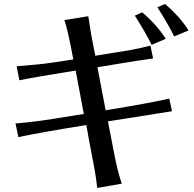

<svg xmlns="http://www.w3.org/2000/svg" viewBox="-20 -886 975 963"><path d="M57.6 -266.6Q150.4 -274.4 245.1 -289.6Q339.8 -304.7 400.4 -314.5L359.4 -532.2Q158.2 -500 77.1 -483.4L63.5 -553.7Q180.7 -562.5 237.8 -571.3Q294.9 -580.1 347.7 -587.9Q319.3 -742.2 302.7 -785.2L422.9 -804.7Q424.8 -789.1 428.7 -767.6L434.6 -728.5Q435.5 -723.6 439 -703.6Q442.4 -683.6 447.8 -657.7Q453.1 -631.8 458 -606.4Q510.7 -615.2 547.9 -621.1Q652.3 -635.7 734.4 -657.2L748 -592.8Q675.8 -583 597.2 -569.8Q518.6 -556.6 468.8 -548.8L509.8 -333Q722.7 -367.2 829.1 -391.6L842.8 -328.1Q830.1 -326.2 521.5 -277.3Q530.3 -232.4 550.3 -127.4Q570.3 -22.5 590.8 35.2L467.8 56.6Q463.9 29.3 460.9 3.9Q455.1 -36.1 439.9 -112.8Q424.8 -189.5 413.1 -258.8Q174.8 -220.7 72.3 -198.2ZM656.2 -807.6 693.4 -824.2Q766.6 -761.7 811.5 -691.4L740.2 -661.1Q716.8 -711.9 656.2 -807.6ZM769.5 -849.6 807.6 -866.2Q880.9 -803.7 925.8 -733.4L853.5 -703.1Q830.1 -753.9 769.5 -849.6Z"/></svg>

Font: GenEi LateMin P v2
Style: Medium
Weight: 500
Designer: o_tamon (Modified)
Foundry: o_tamon / Adobe Systems Incorporated / FONT 910 / Philipp H. Poll
Version: Version 2.1;Original Version 1.004